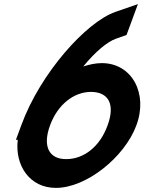

<svg xmlns="http://www.w3.org/2000/svg" viewBox="-20 -863 702 934"><path d="M540.9 -805 650.9 -843 595.6 -693 544.9 -675C502.3 -660.3 443.4 -611.3 385 -539.5C415.8 -549.9 446.2 -555.8 475 -556C622 -556 701.5 -408 643.3 -253C586.1 -98 398.8 52 251.2 51C126.7 51 51.4 -55.1 66.4 -183H57.5L83.3 -253L83.5 -253.5L83.7 -254C175.6 -506 398.4 -755 540.9 -805ZM223.5 -253.5C185.8 -150.8 218.6 -88 302.8 -89C387.8 -89 466.3 -150 503.3 -253C540.9 -355 509 -415 423.4 -416C338.5 -416 260.8 -354.2 223.5 -253.5Z"/></svg>

Font: Nordica Plus
Style: NordicaClassicRgObl
Weight: 500
Version: Version 1.01